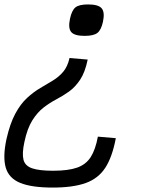

<svg xmlns="http://www.w3.org/2000/svg" viewBox="-37 -651 657 867"><path d="M201 196Q106 196 54.5 175Q3 154 -11 106Q-25 58 -8 -22Q8 -93 32 -137.5Q56 -182 85.5 -209Q115 -236 145 -253.5Q175 -271 202 -287.5Q229 -304 248.5 -327Q268 -350 277 -389L359 -382Q347 -324 324.5 -290.5Q302 -257 274.5 -237.5Q247 -218 217.5 -202.5Q188 -187 160 -165.5Q132 -144 109 -107.5Q86 -71 73 -9Q62 42 69 70Q76 98 108 109Q140 120 203 120Q271 120 311 106Q351 92 372.5 58.5Q394 25 405 -34L486 -27Q470 58 438.5 106.5Q407 155 350 175.5Q293 196 201 196ZM345 -489Q299 -489 284.5 -506.5Q270 -524 279 -566Q287 -604 303.5 -617.5Q320 -631 361 -631Q407 -631 422 -613.5Q437 -596 428 -553Q420 -516 403 -502.5Q386 -489 345 -489Z"/></svg>

Font: Victor Mono Thin Medium
Style: Italic
Weight: 500
Italic angle: -12°
Monospace: yes
Version: Version 1.561;gftools[0.9.30]